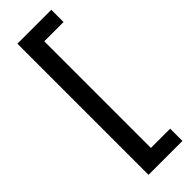

<svg xmlns="http://www.w3.org/2000/svg" viewBox="-291 -734 909 909"><g transform="rotate(-45 164.0 -279.0)"><path d="M303 160V78H174V-636H303V-718H76V160Z"/></g></svg>

Font: Noto Sans Canadian Aboriginal Medium
Style: Regular
Weight: 500
Designer: Monotype Design Team, Typotheque's Kevin King
Foundry: Monotype Imaging Inc.
Version: Version 2.004